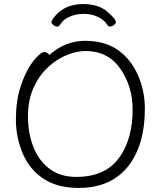

<svg xmlns="http://www.w3.org/2000/svg" viewBox="-20 -908 785 941"><path d="M274 -786Q269 -778 260 -778Q251 -778 241.5 -785.5Q232 -793 232 -798Q232 -814 267 -847Q314 -888 388 -888Q462 -888 505 -851.5Q548 -815 548 -799Q548 -793 538.5 -785.5Q529 -778 520 -778Q511 -778 506 -786Q492 -810 460.5 -825Q429 -840 389.5 -840Q350 -840 318.5 -825Q287 -810 274 -786ZM222 -639Q301 -708 397 -708Q493 -708 557 -663.5Q621 -619 655.5 -541Q690 -463 690 -375Q690 -202 612 -98Q527 13 366 13Q261 13 192.5 -32.5Q124 -78 91 -157Q58 -236 58 -319.5Q58 -403 74 -461Q106 -573 162 -630Q184 -653 197.5 -653Q211 -653 222 -639ZM354 -41Q501 -41 569 -142Q630 -232 630 -371Q630 -485 569.5 -571.5Q509 -658 399 -658Q355 -658 305.5 -637.5Q256 -617 213.5 -577Q171 -537 144 -477Q117 -417 117 -337.5Q117 -258 142.5 -190.5Q168 -123 221 -82Q274 -41 354 -41Z"/></svg>

Font: LXGW WenKai Lite Light
Style: Regular
Weight: 300
Designer: LXGW / Fontworks Inc.
Foundry: LXGW / Fontworks Inc.
Version: Version 1.511; March 25, 2025